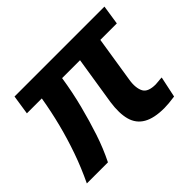

<svg xmlns="http://www.w3.org/2000/svg" viewBox="-117 -674 856 856"><g transform="rotate(-45 310.5 -246.5)"><path d="M488 8Q424 8 387.5 -13Q351 -34 339.5 -76Q328 -118 337 -181L373 -409H260Q248 -331 229.5 -259Q211 -187 189.5 -122Q168 -57 139 1H6Q38 -66 61.5 -133Q85 -200 102.5 -268.5Q120 -337 132 -409H38L52 -501H619L605 -409H501L467 -193Q463 -169 465 -150Q467 -131 474 -118.5Q481 -106 496.5 -100Q512 -94 535 -94Q543 -94 554.5 -95.5Q566 -97 576 -97L555 2Q534 5 517.5 6.5Q501 8 488 8Z"/></g></svg>

Font: Nunito Sans 7pt SemiCondensed
Style: Bold Italic
Weight: 700
Width: 4
Italic angle: -9°
Designer: Vernon Adams
Foundry: Vernon Adams
Version: Version 3.101;gftools[0.9.27]